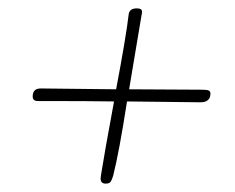

<svg xmlns="http://www.w3.org/2000/svg" viewBox="-20 -537 560 458"><path d="M482 -314Q482 -293 458 -293L283 -295Q264 -173 250 -118Q247 -108 244 -103.5Q241 -99 232 -99Q220 -99 220 -111L221 -120Q229 -171 252 -295Q197 -296 70 -296Q58 -296 58 -307Q58 -326 77 -326L257 -324Q281 -451 287 -503Q289 -517 306 -517Q315 -517 317.5 -513.5Q320 -510 318 -503L288 -324L463 -323Q474 -323 478 -321Q482 -319 482 -314Z"/></svg>

Font: Mali ExtraLight
Style: Italic
Weight: 275
Italic angle: -10°
Version: Version 1.000; ttfautohint (v1.6)